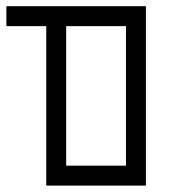

<svg xmlns="http://www.w3.org/2000/svg" viewBox="-20 -582 540 602"><path d="M125 -500Q125 -500 125 0H437.5V-562.5H0V-500ZM187.5 -62.5V-500H375V-62.5Z"/></svg>

Font: UnifontExMono
Style: Regular
Weight: 500
Version: Version 15.0.06